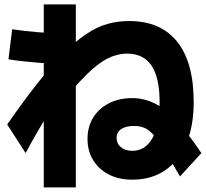

<svg xmlns="http://www.w3.org/2000/svg" viewBox="-20 -814 920 858"><path d="M371.1 -193.3Q371.1 -247.8 396.7 -288.9Q422.2 -330 467.2 -352.8Q512.2 -375.6 571.1 -375.6Q622.2 -375.6 669.4 -352.8Q716.7 -330 767.2 -276.1Q817.8 -222.2 880 -130L784.4 -25.6Q743.3 -96.7 716.1 -141.1Q688.9 -185.6 667.2 -210Q645.6 -234.4 625 -242.8Q604.4 -251.1 578.9 -251.1Q542.2 -251.1 521.7 -237.2Q501.1 -223.3 501.1 -197.8Q501.1 -172.2 520.6 -156.1Q540 -140 571.1 -140Q610 -140 637.2 -165.6Q664.4 -191.1 678.9 -240Q693.3 -288.9 693.3 -357.8Q693.3 -466.7 657.2 -520.6Q621.1 -574.4 547.8 -574.4Q504.4 -574.4 461.1 -552.8Q417.8 -531.1 364.4 -478.3Q311.1 -425.6 240 -334.4L208.9 -326.7Q180 -281.1 150.6 -230.6Q121.1 -180 94.4 -130L12.2 -257.8Q87.8 -366.7 150 -445Q212.2 -523.3 264.4 -576.1Q316.7 -628.9 364.4 -661.1Q412.2 -693.3 458.9 -706.7Q505.6 -720 556.7 -720Q697.8 -720 771.7 -627.8Q845.6 -535.6 845.6 -357.8Q845.6 -251.1 812.8 -173.3Q780 -95.6 718.3 -53.3Q656.7 -11.1 571.1 -11.1Q511.1 -11.1 466.7 -33.9Q422.2 -56.7 396.7 -97.8Q371.1 -138.9 371.1 -193.3ZM175.6 23.3V-794.4H318.9V23.3ZM248.9 -530Q222.2 -530 193.9 -531.1Q165.6 -532.2 135.6 -535Q105.6 -537.8 75.6 -541.1Q45.6 -544.4 17.8 -548.9L34.4 -683.3Q62.2 -678.9 91.7 -675.6Q121.1 -672.2 150.6 -670Q180 -667.8 209.4 -666.1Q238.9 -664.4 264.4 -664.4Z"/></svg>

Font: Paperlogy 8 ExtraBold
Style: Regular
Weight: 800
Designer: redesigned by Lee Juim, glyphs from Gmarket Sans & Montserrat
Foundry: PT&
Version: Version 1.001